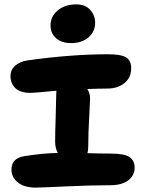

<svg xmlns="http://www.w3.org/2000/svg" viewBox="-20 -892 649 874"><path d="M304.2 -695.8Q260.3 -695.8 235.1 -718.3Q210 -740.7 210 -775.9Q210 -817.9 243.2 -845Q276.4 -872.1 327.1 -872.1Q368.2 -872.1 390.6 -847.2Q413.1 -822.3 413.1 -788.1Q413.1 -748.5 383.1 -722.2Q353 -695.8 304.2 -695.8ZM141.1 -38.1Q90.8 -38.1 61.5 -61.3Q32.2 -84.5 32.2 -120.1Q32.2 -171.9 90.8 -181.2Q172.4 -194.3 243.2 -195.8Q231 -217.8 231 -246.1Q231 -287.1 233.4 -358.9Q235.8 -430.7 235.8 -456.1Q235.8 -460 236.3 -467.8Q236.8 -475.6 236.8 -479Q135.3 -469.2 120.1 -469.2Q72.8 -469.2 50.3 -490.5Q27.8 -511.7 27.8 -545.9Q27.8 -574.2 49.1 -593Q70.3 -611.8 106 -617.2Q304.7 -645 472.2 -645Q531.2 -645 554.2 -630.6Q577.1 -616.2 577.1 -581.1Q577.1 -538.6 546.4 -513.7Q515.6 -488.8 467.8 -488.8Q431.6 -488.8 377.9 -486.8Q390.1 -466.3 390.1 -442.9Q390.1 -429.7 386 -357.4Q381.8 -285.2 381.8 -230Q381.8 -208 377.9 -194.8Q439.5 -192.9 482.9 -192.9Q546.4 -192.9 569.6 -177Q592.8 -161.1 592.8 -128.9Q592.8 -92.8 563.5 -70.8Q534.2 -48.8 481.9 -48.8Q394 -48.8 282 -43.5Q169.9 -38.1 141.1 -38.1Z"/></svg>

Font: Shantell Sans Irregular
Style: Bold
Weight: 700
Designer: Stephen Nixon, Anya Danilova, Shantell Martin
Foundry: Arrow Type
Version: Version 1.006;[9816181b4]